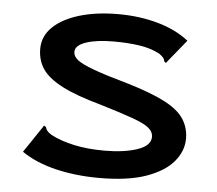

<svg xmlns="http://www.w3.org/2000/svg" viewBox="-48 -686 847 750"><g transform="rotate(5 375.0 -311.0)"><path d="M367 11Q275 11 196 -8Q117 -27 62 -65L130 -166L135 -174L143 -169Q145 -161 149.5 -155Q154 -149 168 -140Q206 -120 259 -108.5Q312 -97 378 -97Q455 -97 507 -114.5Q559 -132 559 -167Q559 -186 541.5 -201Q524 -216 478.5 -232.5Q433 -249 350 -274Q252 -301 196.5 -329.5Q141 -358 117.5 -392Q94 -426 94 -472Q94 -521 131 -557Q168 -593 234 -613Q300 -633 387 -633Q469 -633 541 -613Q613 -593 664 -553L594 -467L588 -459L581 -465Q580 -473 575.5 -478.5Q571 -484 559 -493Q523 -512 477.5 -518.5Q432 -525 379 -525Q311 -525 269.5 -511Q228 -497 228 -471Q228 -454 245.5 -440Q263 -426 310.5 -408.5Q358 -391 447 -366Q541 -338 594.5 -310Q648 -282 670 -248Q692 -214 692 -171Q692 -123 657.5 -81.5Q623 -40 551.5 -14.5Q480 11 367 11Z"/></g></svg>

Font: Inconsolata ExtraExpanded ExtraBold
Style: Regular
Weight: 800
Width: 8
Monospace: yes
Designer: Raph Levien, Cyreal, Brenton Simpson
Foundry: Raph Levien, Cyreal, Google
Version: Version 3.001; ttfautohint (v1.8.2.53-6de2)